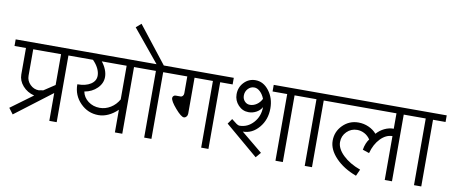

<svg xmlns="http://www.w3.org/2000/svg" viewBox="-92 -1324 3984 1678"><g transform="rotate(10 1899.5 -485.0)"><path d="M263.7 -247.1Q266.6 -247.1 279.3 -250L302.7 -253.9L400.4 -318.4V-591.8H153.3V-357.4Q153.3 -312.5 186 -279.8Q218.8 -247.1 263.7 -247.1ZM-12.7 -591.8V-650.4H576.2V-591.8H465.8V0H400.4V-247.1L75.2 0L36.1 -51.8L231.4 -195.3Q168.9 -210.9 128.9 -256.3Q88.9 -301.8 88.9 -357.4V-591.8Z M813.5 -188.5Q864.3 -188.5 909.7 -216.3Q955.1 -244.1 982.4 -293V-591.8H761.7Q786.1 -561.5 799.8 -527.8Q813.5 -494.1 813.5 -461.9Q813.5 -405.3 769 -361.3Q724.6 -317.4 657.2 -305.7Q667 -254.9 710.9 -221.7Q754.9 -188.5 813.5 -188.5ZM549.8 -591.8V-650.4H1158.2V-591.8H1047.9V0H982.4V-201.2Q944.3 -164.1 900.9 -144Q857.4 -124 813.5 -124Q719.7 -124 652.8 -191.9Q585.9 -259.8 585.9 -357.4Q660.2 -357.4 704.1 -386.2Q748 -415 748 -461.9Q748 -493.2 731.4 -526.9Q714.8 -560.5 683.6 -591.8Z M1131.8 -591.8V-650.4H1237.3L1002 -936.5L1046.9 -975.6L1301.8 -650.4H1418V-591.8H1306.6V0H1242.2V-591.8Z M1391.6 -591.8V-650.4H1922.9V-591.8H1812.5V0H1748V-591.8H1585V-273.4Q1585 -257.8 1575.2 -246.1Q1565.4 -234.4 1552.7 -234.4Q1528.3 -234.4 1475.6 -295.4Q1422.9 -356.4 1422.9 -383.8Q1422.9 -393.6 1430.7 -401.4Q1438.5 -409.2 1448.2 -409.2H1494.1Q1504.9 -409.2 1512.7 -418.9Q1520.5 -428.7 1520.5 -442.4V-591.8Z M2277.3 -591.8V-650.4H2583V-591.8H2472.7V0H2407.2V-591.8ZM2101.6 -442.4Q2133.8 -442.4 2162.1 -461.9Q2190.4 -481.4 2206.1 -513.7Q2191.4 -551.8 2166.5 -575.2Q2141.6 -598.6 2114.3 -598.6Q2082 -598.6 2059.1 -573.7Q2036.1 -548.8 2036.1 -513.7Q2036.1 -483.4 2055.2 -462.9Q2074.2 -442.4 2101.6 -442.4ZM2231.4 0 1939.5 -247.1 1971.7 -293Q2000 -269.5 2016.6 -258.3Q2033.2 -247.1 2043 -247.1Q2116.2 -247.1 2167.5 -304.2Q2218.8 -361.3 2218.8 -442.4Q2202.1 -412.1 2169.9 -394.5Q2137.7 -377 2101.6 -377Q2047.9 -377 2009.8 -417.5Q1971.7 -458 1971.7 -513.7Q1971.7 -576.2 2013.2 -619.6Q2054.7 -663.1 2114.3 -663.1Q2184.6 -663.1 2234.4 -598.1Q2284.2 -533.2 2284.2 -442.4Q2284.2 -341.8 2224.6 -271.5Q2165 -201.2 2082 -201.2L2270.5 -45.9Z M2556.6 -591.8V-650.4H2842.8V-591.8H2731.4V0H2667V-591.8Z M2816.4 -591.8V-650.4H3551.8V-591.8H3441.4V0H3377V-389.6Q3320.3 -389.6 3271.5 -339.4Q3222.7 -289.1 3201.2 -208L3142.6 -227.5Q3147.5 -258.8 3158.2 -284.2Q3168.9 -309.6 3181.6 -325.2Q3161.1 -356.4 3129.9 -373Q3098.6 -389.6 3064.5 -389.6Q3010.7 -389.6 2972.7 -351.6Q2934.6 -313.5 2934.6 -259.8Q2934.6 -201.2 2993.7 -144Q3052.7 -86.9 3149.4 -51.8L3123 6.8Q3008.8 -35.2 2939 -108.4Q2869.1 -181.6 2869.1 -259.8Q2869.1 -340.8 2926.3 -397.9Q2983.4 -455.1 3064.5 -455.1Q3112.3 -455.1 3155.3 -436Q3198.2 -417 3226.6 -383.8Q3255.9 -417 3294.9 -436Q3334 -455.1 3377 -455.1V-591.8Z M3526.4 -591.8V-650.4H3812.5V-591.8H3701.2V0H3636.7V-591.8Z"/></g></svg>

Font: Lohit Devanagari
Style: Regular
Weight: 400
Version: 2.95.4